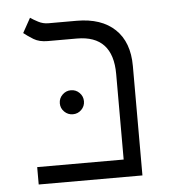

<svg xmlns="http://www.w3.org/2000/svg" viewBox="-47 -658 680 704"><g transform="rotate(-5 293.0 -306.0)"><path d="M67.4 0V-64H385.7V-378.9Q385.7 -521 253.4 -521H146Q115.2 -521 94.7 -533.4Q74.2 -545.9 59.1 -558.1L88.9 -611.8Q100.1 -604 117.4 -595Q134.8 -585.9 154.3 -585.9H258.3Q349.1 -585.9 399.2 -538.3Q449.2 -490.7 449.2 -402.8V0ZM214.8 -245.6Q196.8 -245.6 183.6 -258.5Q170.4 -271.5 170.4 -289.6Q170.4 -308.1 183.6 -321Q196.8 -334 214.8 -334Q233.4 -334 246.3 -321Q259.3 -308.1 259.3 -289.6Q259.3 -271.5 246.3 -258.5Q233.4 -245.6 214.8 -245.6Z"/></g></svg>

Font: CaskaydiaCove NFP Light
Style: Regular
Weight: 300
Designer: Aaron Bell
Foundry: Saja Typeworks
Version: Version 2111.001; VTT 6.35;Nerd Fonts 3.1.1